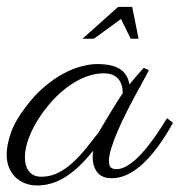

<svg xmlns="http://www.w3.org/2000/svg" viewBox="-54 -533 534 570"><path d="M388.2 -324.7Q381.8 -312 370.4 -291.5Q358.9 -271 345.7 -246.3Q332.5 -221.7 319.1 -194.8Q305.7 -168 294.7 -142.3Q283.7 -116.7 276.6 -94Q269.5 -71.3 269.5 -55.7Q269.5 -40 275.6 -35.4Q281.7 -30.8 291.5 -30.8Q305.7 -30.8 320.6 -39.1Q335.4 -47.4 349.9 -60.5Q364.3 -73.7 377.9 -90.3Q391.6 -106.9 403.6 -123.8Q415.5 -140.6 425.3 -156Q435.1 -171.4 441.9 -182.1L459.5 -168.5Q451.2 -152.8 439.9 -134.8Q428.7 -116.7 415.3 -98.4Q401.9 -80.1 386.2 -63Q370.6 -45.9 353.3 -32.7Q335.9 -19.5 316.9 -11.7Q297.9 -3.9 277.8 -3.9Q248.5 -3.9 234.9 -21.5Q221.2 -39.1 221.2 -66.9Q221.2 -68.8 221.4 -75.4Q221.7 -82 222.7 -85.9Q198.2 -55.2 176 -35.2Q153.8 -15.1 133.1 -3.4Q112.3 8.3 93 12.9Q73.7 17.6 56.2 17.6Q37.6 17.6 21.2 11.5Q4.9 5.4 -7.6 -6.3Q-20 -18.1 -27.1 -35.2Q-34.2 -52.2 -34.2 -74.7Q-34.2 -102.5 -21.7 -138.4Q-9.3 -174.3 22.5 -215.8Q49.3 -251.5 78.4 -275.9Q107.4 -300.3 135.5 -315.2Q163.6 -330.1 189 -336.4Q214.4 -342.8 234.4 -342.8Q279.3 -342.8 302.2 -327.9Q325.2 -313 330.1 -282.2Q339.8 -294.4 350.6 -306.6Q361.3 -318.8 372.6 -331.5ZM238.3 -139.2Q244.6 -149.4 253.9 -165.3Q263.2 -181.2 273.4 -198Q283.7 -214.8 293.5 -230.5Q303.2 -246.1 310.5 -256.8Q310.5 -261.2 309.3 -271Q308.1 -280.8 302.7 -290.8Q297.4 -300.8 285.6 -308.1Q273.9 -315.4 252.9 -315.4Q237.8 -315.4 219 -310.8Q200.2 -306.2 179 -295.2Q157.7 -284.2 135.3 -266.1Q112.8 -248 90.3 -221.2Q56.6 -180.7 38.3 -139.9Q20 -99.1 20 -66.4Q20 -38.6 32.7 -23.4Q45.4 -8.3 68.8 -8.3Q95.7 -8.3 119.1 -20.3Q142.6 -32.2 163.1 -51.3Q183.6 -70.3 202.1 -93.5Q220.7 -116.7 238.3 -139.2ZM334 -418 305.2 -476.6 224.6 -418H190.9L296.9 -512.7H338.4L357.4 -418Z"/></svg>

Font: Parisienne
Style: Regular
Weight: 400
Designer: Astigmatic (AOETI)
Foundry: Astigmatic (AOETI)
Version: Version 1.000